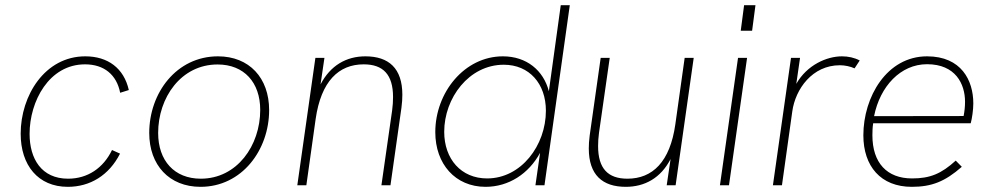

<svg xmlns="http://www.w3.org/2000/svg" viewBox="-20 -717 3842 743"><path d="M242.5 6C328.5 6 402 -38.5 444.5 -122.5L413.5 -136.5C380 -67 319.5 -25.5 243.5 -25.5C140.5 -25.5 94.5 -102.5 94.5 -199C94.5 -324.5 169.5 -468 309 -468C383 -468 431.5 -427.5 445 -358L478.5 -368.5C459.5 -453 397.5 -499 310 -499C153.5 -499 60 -347 60 -199.5C60 -78 127 6 242.5 6Z M756 6C916 6 1021.5 -136.5 1021.5 -291C1021.5 -415.5 944.5 -499 823.5 -499C663 -499 557.5 -357.5 557.5 -202.5C557.5 -78 635 6 756 6ZM592 -202.5C592 -338.5 680 -467.5 822 -467.5C924.5 -467.5 987 -398 987 -291.5C987 -154 897.5 -25.5 757 -25.5C654.5 -25.5 592 -95.5 592 -202.5Z M1130.5 0H1165.5L1201.5 -256.5C1222.5 -402.5 1290.5 -468 1387.5 -468C1462.5 -468 1501 -428.5 1501 -341.5C1501 -325.5 1500 -308.5 1497.5 -290L1456 0H1491L1533.5 -300C1536 -318.5 1537 -335.5 1537 -350.5C1537 -452.5 1484.5 -499 1394 -499C1320 -499 1258.5 -463.5 1220.5 -390.5L1235.5 -493H1200.5Z M1859 6C1948.5 6 2026 -44.5 2070 -125.5L2052 0H2087L2185 -697H2150L2104 -364C2083 -444.5 2018 -499 1926 -499C1777.5 -499 1664.5 -359.5 1664.5 -205.5C1664.5 -82.5 1742 6 1859 6ZM1699 -207C1699 -337.5 1794.5 -466.5 1929.5 -466.5C2028 -466.5 2092.5 -393.5 2092.5 -288.5C2092.5 -154.5 1997 -26.5 1865 -26.5C1764.5 -26.5 1699 -101.5 1699 -207Z M2401.5 6C2475 6 2537 -28 2575 -101.5L2560 0H2594.5L2664.5 -493H2629.5L2593.5 -236.5C2573 -90.5 2505 -25.5 2408 -25.5C2333 -25.5 2294.5 -64.5 2294.5 -151.5C2294.5 -167.5 2295.5 -184.5 2298 -203L2339.5 -493H2304.5L2262 -193C2259.5 -174.5 2258.5 -157.5 2258.5 -142.5C2258.5 -40.5 2311 6 2401.5 6Z M2766 0H2801L2871 -493H2836ZM2846.5 -598H2890.5L2903.5 -697H2859.5Z M2971 0H3006L3046 -286C3058 -372.5 3123.5 -464.5 3230 -464.5C3249.5 -464.5 3270.5 -460 3287 -452.5L3307 -483C3286 -494 3262.5 -499 3238 -499C3180 -499 3103 -466 3061.5 -392.5L3076 -493H3041Z M3508.5 6C3585.5 6 3637 -14.5 3702 -71.5L3678.5 -95.5C3622.5 -44.5 3579 -26.5 3509.5 -26.5C3412.5 -26.5 3356 -86.5 3356 -193.5C3356 -208.5 3356.5 -223.5 3359 -240H3736.5C3741.5 -258 3746.5 -291.5 3746.5 -317C3746.5 -406 3700 -499 3567.5 -499C3411.5 -499 3321 -341.5 3321 -193.5C3321 -74 3388 6 3508.5 6ZM3362.5 -267.5C3385.5 -383 3465 -468.5 3567.5 -468.5C3677.5 -468.5 3714.5 -392.5 3714.5 -323C3714.5 -304 3712.5 -286.5 3709 -268Z"/></svg>

Font: HK Grotesk ExtraLight
Style: Italic
Weight: 200
Italic angle: -16°
Designer: Alfredo Marco Pradil
Foundry: Hanken Design Co.
Version: Version 3.001;FEAKit 1.0